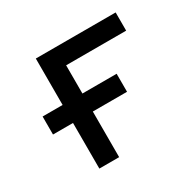

<svg xmlns="http://www.w3.org/2000/svg" viewBox="-125 -690 849 831"><g transform="rotate(-30 300.0 -275.0)"><path d="M147 0V-228H47V-318H147V-550H546V-459H246V-318H417V-228H246V0Z"/></g></svg>

Font: JetBrains Mono NL Medium
Style: Regular
Weight: 500
Monospace: yes
Designer: Philipp Nurullin, Konstantin Bulenkov
Foundry: JetBrains
Version: Version 2.305; ttfautohint (v1.8.4.7-5d5b)